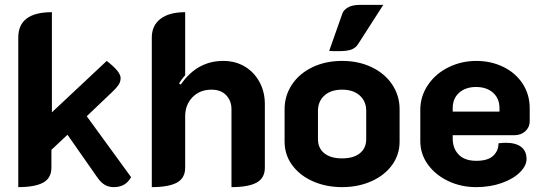

<svg xmlns="http://www.w3.org/2000/svg" viewBox="-20 -759 2229 788"><path d="M518 -32Q496 9 447 9Q426 9 410 -0.5Q394 -10 380 -30L257 -206L191 -144V-71Q191 -28 157 -9.5Q123 9 55 9V-605Q55 -709 193 -709V-298L418 -509Q475 -465 475 -439Q475 -423 466.5 -410.5Q458 -398 439 -380L336 -282Z M603 -605Q603 -654 638.5 -681.5Q674 -709 740 -709V-450Q725 -434 715 -416L722 -412Q789 -509 896 -509Q946 -509 984.5 -486Q1023 -463 1045 -422.5Q1067 -382 1067 -332V-71Q1067 -28 1033 -9.5Q999 9 930 9V-311Q930 -345 908.5 -368Q887 -391 848 -391Q800 -391 770 -360Q740 -329 740 -282V-71Q740 -28 706 -9.5Q672 9 603 9Z M1148 -178V-311Q1148 -366 1178 -411.5Q1208 -457 1262 -483Q1316 -509 1384 -509Q1452 -509 1506 -483Q1560 -457 1590 -411.5Q1620 -366 1620 -311V-178Q1620 -124 1589 -81.5Q1558 -39 1504 -15Q1450 9 1384 9Q1318 9 1264 -15Q1210 -39 1179 -81.5Q1148 -124 1148 -178ZM1483 -188V-304Q1483 -343 1456.5 -367Q1430 -391 1384 -391Q1338 -391 1311.5 -367Q1285 -343 1285 -304V-188Q1285 -151 1311 -130Q1337 -109 1384 -109Q1431 -109 1457 -130Q1483 -151 1483 -188ZM1385 -703Q1390 -718 1408 -728.5Q1426 -739 1458 -739H1553L1449 -577Q1440 -563 1423 -556Q1406 -549 1367 -549Q1344 -549 1331 -550Z M1705 -180V-308Q1705 -364 1736.5 -410.5Q1768 -457 1821 -483Q1874 -509 1935 -509Q1995 -509 2045.5 -484.5Q2096 -460 2125 -415.5Q2154 -371 2154 -315V-261Q2154 -237 2136 -220.5Q2118 -204 2090 -204H1838V-190Q1838 -150 1862.5 -124.5Q1887 -99 1935 -99Q1982 -99 2004 -119.5Q2026 -140 2026 -171Q2046 -173 2056 -173Q2097 -173 2119 -156Q2141 -139 2141 -106Q2141 -79 2114 -52Q2087 -25 2039.5 -8Q1992 9 1934 9Q1872 9 1819.5 -16Q1767 -41 1736 -84Q1705 -127 1705 -180ZM2030 -301V-315Q2030 -355 2003.5 -378.5Q1977 -402 1934 -402Q1891 -402 1864.5 -378.5Q1838 -355 1838 -315V-301Z"/></svg>

Font: K2D ExtraBold
Style: Regular
Weight: 800
Designer: Katatrad Aksorn Co.,Ltd.
Foundry: Cadson Demak Co.,Ltd.
Version: Version 1.000; ttfautohint (v1.6)